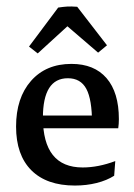

<svg xmlns="http://www.w3.org/2000/svg" viewBox="-20 -573 420 601"><path d="M214.4 7.8Q126 7.8 78.1 -40Q30.3 -87.9 30.3 -176.8Q30.3 -266.6 77.1 -319.8Q124 -373 203.6 -373Q274.9 -373 313.5 -328.4Q352.1 -283.7 352.1 -200.2Q352.1 -192.9 351.6 -185.5Q351.1 -178.2 350.1 -171.4L268.1 -187Q268.1 -261.7 250.2 -294.9Q232.4 -328.1 192.4 -328.1Q114.3 -328.1 114.3 -204.6Q114.3 -48.8 238.8 -48.8Q287.6 -48.8 340.8 -68.8L337.4 -22.9Q314.5 -8.3 282.5 -0.2Q250.5 7.8 214.4 7.8ZM62 -171.4V-211.4H342.3L350.1 -171.4ZM221.7 -551.8 314.9 -431.2 287.1 -408.2 155.8 -521ZM221.7 -551.8 224.1 -521 98.1 -405.8 70.8 -427.2 162.1 -549.3Q178.7 -551.8 190.4 -552.5Q202.1 -553.2 221.7 -551.8Z"/></svg>

Font: Markazi Text
Style: Regular
Weight: 400
Designer: Borna Izadpanah (Arabic designer), Fiona Ross (Arabic design director) and Florian Runge (Latin designer)
Foundry: Borna Izadpanah and Florian Runge
Version: Version 1.000